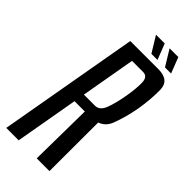

<svg xmlns="http://www.w3.org/2000/svg" viewBox="-278 -824 869 869"><g transform="rotate(45 156.5 -389.0)"><path d="M-29 0 90 -675H269.5Q341 -675 342 -614.8Q343 -554.5 331.5 -486Q319.5 -418 297.5 -361Q283.5 -324 248 -311.5L247.5 0H166L170 -304H104L50.5 0ZM113 -355H184Q213.5 -355 227.8 -392Q242 -429 252 -486Q262 -542.5 260.8 -579.8Q259.5 -617 230 -617H159ZM285.5 -701.5 239 -777.5H295L324.5 -701.5ZM198.5 -701.5 152 -777.5H208L237.5 -701.5Z"/></g></svg>

Font: Anybody Condensed Regular
Style: Italic
Weight: 400
Width: 3
Italic angle: -10°
Designer: Tyler Finck
Foundry: Etcetera Type Company
Version: Version 1.010; ttfautohint (v1.8.3) -l 8 -r 50 -G 200 -x 14 